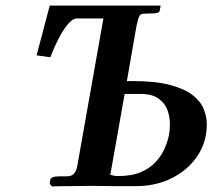

<svg xmlns="http://www.w3.org/2000/svg" viewBox="-20 -666 760 687"><path d="M255 -600Q242 -600 227.5 -584.5Q213 -569 200 -546.5Q187 -524 176.5 -500.5Q166 -477 160 -461L111 -468L158 -646H555L551 -626Q549 -618 523 -618L494 -617Q484 -617 479 -609Q474 -601 468 -571L434 -376H452Q536 -376 588.5 -362Q641 -348 669.5 -325.5Q698 -303 709 -275.5Q720 -248 720 -221Q720 -202 717 -185Q708 -132 673 -90Q638 -48 585 -24Q532 0 466 0H384L308 -1Q295 -1 271.5 -0.5Q248 0 223.5 0Q199 0 182.5 0.5Q166 1 166 1L158 -8L160 -23Q163 -35 192 -35H218Q237 -35 245.5 -45.5Q254 -56 257 -75L350 -600ZM426 -330 375 -42 364 -46Q372 -42 381 -39Q390 -36 402 -36Q452 -36 485 -50.5Q518 -65 538.5 -88Q559 -111 570 -137Q581 -163 585 -185Q588 -202 588 -222Q588 -248 579 -272.5Q570 -297 547 -313.5Q524 -330 481 -330Z"/></svg>

Font: Libertinus Serif Semibold Italic
Style: Regular
Weight: 600
Italic angle: -11.5°
Designer: Philipp H. Poll, Khaled Hosny
Foundry: Caleb Maclennan
Version: Version 7.051;RELEASE